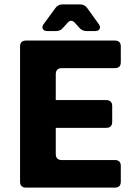

<svg xmlns="http://www.w3.org/2000/svg" viewBox="-20 -851 633 871"><path d="M98 0Q71 0 71 -27V-640Q71 -667 98 -667H501Q528 -667 528 -640V-569Q528 -542 501 -542H261Q233 -542 233 -514V-397H461Q489 -397 489 -370V-298Q489 -271 461 -271H233V-153Q233 -125 260 -125H501Q528 -125 528 -98V-27Q528 0 501 0ZM196 -710Q179 -710 174 -720Q169 -730 179 -743L231 -814Q243 -831 263 -831H344Q364 -831 376 -814L427 -743Q437 -730 432 -720Q427 -710 410 -710H373Q352 -710 339 -726L322 -745Q303 -768 285 -746L267 -726Q255 -710 234 -710Z"/></svg>

Font: Pitagon Sans
Style: Bold
Weight: 700
Designer: Travis Tran
Foundry: Pitagon
Version: Version 1.001; ttfautohint (v1.8.4.7-5d5b);gftools[0.9.26]